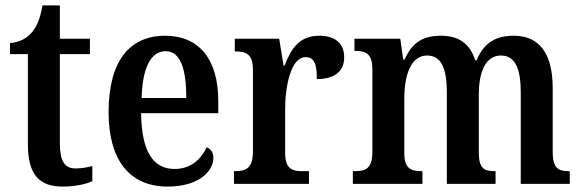

<svg xmlns="http://www.w3.org/2000/svg" viewBox="-20 -679 2146 709"><path d="M212 10C263 10 302 -1 321 -10V-66C302 -61 282 -57 259 -57C218 -57 201 -85 201 -151V-479H312V-536H201V-659H137C128 -609 116 -581 98 -560C81 -539 54 -523 17 -520V-479H83V-146C83 -30 128 10 212 10Z M599 10C717 10 768 -49 768 -96C768 -117 757 -130 743 -135C723 -91 684 -55 625 -55C546 -55 503 -118 501 -261H786V-306C786 -464 712 -547 590 -547C457 -547 381 -452 381 -264C381 -90 457 10 599 10ZM668 -317H503C506 -429 537 -490 592 -490C647 -490 668 -422 668 -317Z M844 0H1121V-47H1095C1060 -47 1033 -55 1033 -114V-278C1033 -359 1054 -468 1108 -468C1141 -468 1150 -442 1150 -387C1216 -387 1251 -416 1251 -467C1251 -515 1222 -547 1159 -547C1088 -547 1056 -503 1031 -437H1027L1011 -536H847V-489H850C888 -489 914 -480 914 -421V-119C914 -56 886 -47 847 -47H844Z M1283 0H1540V-47H1537C1499 -47 1473 -55 1473 -113V-315C1473 -399 1496 -474 1557 -474C1611 -474 1630 -424 1630 -338V0H1810V-47H1807C1768 -47 1748 -56 1748 -118V-328C1748 -406 1769 -474 1830 -474C1883 -474 1903 -424 1903 -338V0H2084V-47H2081C2043 -47 2021 -56 2021 -118V-353C2021 -488 1967 -547 1877 -547C1815 -547 1768 -525 1740 -456H1735C1714 -523 1668 -547 1609 -547C1544 -547 1503 -525 1474 -459H1469L1458 -536H1289V-491H1291C1330 -491 1355 -482 1355 -423V-117C1355 -56 1329 -47 1291 -47H1283Z"/></svg>

Font: Noto Serif Armenian Condensed SemiBold
Style: Regular
Weight: 600
Width: 3
Designer: Monotype Design Team
Foundry: Monotype Imaging Inc.
Version: Version 2.008